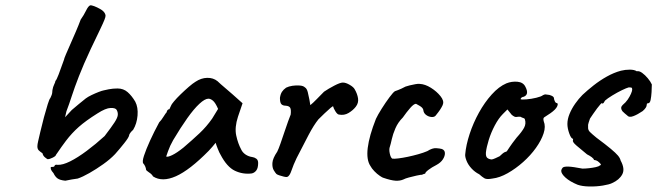

<svg xmlns="http://www.w3.org/2000/svg" viewBox="-20 -682 2444 714"><path d="M223 -10Q203 -12 194 -18.5Q185 -25 179 -38Q171 -47 169.5 -52Q168 -57 169 -61Q174 -61 178 -61.5Q182 -62 183 -65Q183 -68 186.5 -69Q190 -70 194 -69Q213 -68 241 -82Q269 -96 302.5 -121Q336 -146 369 -176Q395 -210 406 -227Q417 -244 418 -254Q419 -264 414 -273Q410 -281 391.5 -280.5Q373 -280 342 -260Q299 -233 273 -210Q247 -187 225 -158Q217 -148 208.5 -135.5Q200 -123 194 -114.5Q188 -106 188 -106Q188 -102 176.5 -96Q165 -90 157 -90Q153 -92 146.5 -97.5Q140 -103 138 -112Q129 -118 124 -123Q119 -128 119 -138Q119 -145 122 -157.5Q125 -170 130 -192Q136 -218 143.5 -246Q151 -274 157.5 -294.5Q164 -315 167 -317Q167 -317 171 -326Q175 -335 175 -347Q177 -359 181.5 -368Q186 -377 186 -381Q190 -384 198 -405Q206 -426 218 -460Q218 -463 225 -479.5Q232 -496 242 -518.5Q252 -541 262.5 -565.5Q273 -590 280 -609Q292 -626 300 -642.5Q308 -659 315 -662Q320 -663 330.5 -659Q341 -655 352.5 -648.5Q364 -642 369 -634Q372 -629 372.5 -624.5Q373 -620 368.5 -608.5Q364 -597 352 -572Q340 -547 318 -501Q290 -441 273.5 -398.5Q257 -356 247 -325Q237 -294 227 -268L222 -246L247 -273Q259 -283 272.5 -294.5Q286 -306 299 -316Q307 -322 320.5 -328.5Q334 -335 347 -340Q360 -345 366 -346Q369 -347 384.5 -350Q400 -353 417 -353Q439 -353 454.5 -339.5Q470 -326 483 -304Q494 -283 491.5 -252.5Q489 -222 475 -199Q470 -195 465 -188.5Q460 -182 460 -178Q459 -171 442 -149.5Q425 -128 408 -109Q390 -90 364 -71.5Q338 -53 312.5 -38.5Q287 -24 269 -18Q261 -17 246 -14.5Q231 -12 223 -10Z M549 -26Q545 -34 534 -41Q523 -48 523 -52Q523 -56 520 -63Q517 -70 513 -74Q508 -80 515.5 -103Q523 -126 538 -159Q553 -192 572 -227Q580 -235 588 -248Q596 -261 600 -265Q600 -269 603 -272.5Q606 -276 610 -276L616 -289Q617 -293 627 -305Q637 -317 652 -331.5Q667 -346 682 -359Q697 -372 707 -378Q728 -392 750.5 -392.5Q773 -393 789 -380Q792 -377 801.5 -368.5Q811 -360 823 -350Q835 -340 845 -331L882 -298L865 -248Q852 -208 858.5 -178Q865 -148 877 -126Q882 -115 893 -107.5Q904 -100 918 -98Q926 -97 933 -92Q940 -87 940 -76Q940 -57 933 -48Q926 -39 916 -37Q883 -33 853.5 -47Q824 -61 800 -107Q796 -113 789.5 -129.5Q783 -146 782 -151Q778 -146 770 -136.5Q762 -127 756 -121Q685 -49 634 -26.5Q583 -4 549 -26ZM598 -100Q603 -97 620 -105Q637 -113 662 -133Q696 -162 722 -186.5Q748 -211 769 -241L791 -277Q781 -300 772 -307.5Q763 -315 755 -315Q742 -315 721.5 -296Q701 -277 676.5 -242.5Q652 -208 624 -161Q612 -140 605 -120Q598 -100 598 -100Z M1048 -24Q1045 -23 1036 -25Q1027 -27 1018.5 -30Q1010 -33 1008 -35Q1004 -39 998 -49Q992 -59 993 -76Q994 -93 1011 -118Q1016 -128 1023 -148Q1030 -168 1037.5 -190.5Q1045 -213 1051.5 -231Q1058 -249 1061 -256Q1063 -273 1059.5 -280.5Q1056 -288 1042 -289Q1032 -289 1026.5 -294.5Q1021 -300 1021 -318Q1023 -332 1028.5 -340.5Q1034 -349 1044 -356Q1054 -361 1067.5 -363Q1081 -365 1094.5 -364Q1108 -363 1114 -357Q1121 -353 1124.5 -339.5Q1128 -326 1130.5 -312Q1133 -298 1134 -291Q1144 -299 1158 -313.5Q1172 -328 1185 -341Q1201 -352 1223 -363.5Q1245 -375 1255 -375Q1266 -375 1280.5 -366.5Q1295 -358 1299 -350Q1309 -333 1311.5 -316Q1314 -299 1303 -285Q1293 -272 1276.5 -262Q1260 -252 1240 -256Q1234 -257 1227 -268.5Q1220 -280 1219 -286Q1219 -289 1209 -280.5Q1199 -272 1186.5 -260Q1174 -248 1164 -238Q1147 -217 1128 -181Q1109 -145 1083 -94Q1071 -69 1064 -48Q1057 -27 1048 -24Z M1481 -15Q1468 -9 1451 -10Q1434 -11 1405 -21Q1403 -21 1392.5 -28Q1382 -35 1372 -45.5Q1362 -56 1358 -64Q1342 -87 1347.5 -132Q1353 -177 1378 -240Q1385 -255 1399.5 -278Q1414 -301 1428.5 -320.5Q1443 -340 1449 -343Q1449 -343 1460 -347Q1471 -351 1488 -360Q1493 -362 1503.5 -364.5Q1514 -367 1525 -369Q1536 -371 1541 -370Q1561 -369 1582.5 -355.5Q1604 -342 1618 -324.5Q1632 -307 1627 -294Q1627 -292 1622 -283Q1617 -274 1610.5 -265.5Q1604 -257 1600 -252Q1595 -246 1584 -247Q1573 -248 1564 -255Q1555 -262 1554 -274Q1552 -282 1539.5 -289Q1527 -296 1527 -296Q1519 -296 1505.5 -280.5Q1492 -265 1478 -245Q1460 -227 1450.5 -205Q1441 -183 1437 -164.5Q1433 -146 1430 -137Q1426 -127 1429.5 -111Q1433 -95 1439 -92Q1446 -91 1462 -93Q1478 -95 1497 -99Q1516 -103 1535.5 -108.5Q1555 -114 1569 -120Q1588 -132 1602 -131Q1616 -130 1623 -128Q1634 -124 1634.5 -113Q1635 -102 1627 -89.5Q1619 -77 1602 -68Q1586 -60 1573.5 -50.5Q1561 -41 1561 -36Q1557 -36 1552.5 -33.5Q1548 -31 1545 -32Q1543 -32 1529 -29Q1515 -26 1500.5 -22Q1486 -18 1481 -15Z M1811 -18Q1790 -14 1781.5 -19Q1773 -24 1762 -34Q1746 -42 1733.5 -55.5Q1721 -69 1715 -84Q1709 -99 1710 -108Q1713 -143 1726.5 -184Q1740 -225 1761 -263Q1782 -301 1808.5 -330.5Q1835 -360 1863 -372Q1883 -380 1904.5 -378Q1926 -376 1934 -359Q1949 -330 1927 -322Q1924 -322 1920 -319.5Q1916 -317 1916 -313Q1920 -311 1938 -312.5Q1956 -314 1974.5 -318.5Q1993 -323 1999 -328Q2005 -331 2008 -331Q2011 -331 2023 -329Q2040 -324 2040 -317Q2040 -313 2043 -306Q2046 -299 2050 -299Q2057 -298 2052 -286.5Q2047 -275 2027 -261Q2008 -249 2003.5 -245.5Q1999 -242 2002 -231Q2010 -212 2001.5 -186Q1993 -160 1973 -132Q1953 -104 1925.5 -79.5Q1898 -55 1868 -38Q1838 -21 1811 -18ZM1808 -89Q1812 -89 1822 -93.5Q1832 -98 1838 -101Q1842 -105 1848.5 -110.5Q1855 -116 1859 -117Q1863 -117 1865.5 -120.5Q1868 -124 1875.5 -135.5Q1883 -147 1901 -170Q1921 -192 1929 -207Q1937 -222 1932 -238Q1931 -242 1926.5 -243Q1922 -244 1915 -248Q1905 -248 1899.5 -247Q1894 -246 1883 -255L1867 -275L1850 -258Q1834 -242 1820 -215.5Q1806 -189 1797.5 -161.5Q1789 -134 1787 -115Q1786 -100 1792 -95Q1798 -90 1808 -89Z M2128 5Q2099 -7 2083 -21.5Q2067 -36 2067 -47Q2068 -54 2072.5 -58.5Q2077 -63 2093.5 -62.5Q2110 -62 2146 -55Q2157 -55 2170.5 -56.5Q2184 -58 2195.5 -60.5Q2207 -63 2211 -67Q2216 -68 2214 -71.5Q2212 -75 2207 -79Q2203 -83 2198 -85Q2193 -87 2189 -87Q2188 -92 2180.5 -97.5Q2173 -103 2163 -108Q2141 -126 2124 -140.5Q2107 -155 2111 -161Q2111 -165 2111 -165.5Q2111 -166 2111 -166Q2104 -166 2097 -185.5Q2090 -205 2090 -221Q2090 -239 2098 -258.5Q2106 -278 2119 -296.5Q2132 -315 2146 -329Q2164 -346 2187.5 -364.5Q2211 -383 2237 -397.5Q2263 -412 2289 -419Q2305 -423 2322 -423Q2339 -423 2348 -417Q2357 -419 2368 -411Q2379 -403 2389 -391Q2399 -379 2404 -368Q2404 -356 2403 -339.5Q2402 -323 2399.5 -310.5Q2397 -298 2390 -298Q2390 -298 2387.5 -297.5Q2385 -297 2385 -292Q2385 -282 2370 -269Q2351 -256 2335 -250Q2319 -244 2312 -253Q2307 -257 2303 -260.5Q2299 -264 2295 -268Q2295 -268 2292.5 -272Q2290 -276 2290 -281Q2290 -285 2293 -288.5Q2296 -292 2296 -292Q2307 -301 2314.5 -312Q2322 -323 2326.5 -333.5Q2331 -344 2331 -349Q2331 -355 2328.5 -356Q2326 -357 2318 -357Q2310 -355 2292.5 -346.5Q2275 -338 2257 -327Q2239 -316 2230 -308Q2226 -301 2224.5 -299Q2223 -297 2219 -297Q2219 -301 2213.5 -295Q2208 -289 2200.5 -279Q2193 -269 2185.5 -258Q2178 -247 2174 -241Q2172 -234 2169 -226Q2166 -218 2167 -210Q2166 -199 2173.5 -191.5Q2181 -184 2198 -170Q2233 -144 2251.5 -128.5Q2270 -113 2278 -103.5Q2286 -94 2288 -85Q2305 -54 2294 -33.5Q2283 -13 2256 -1Q2246 4 2222 8Q2198 12 2171.5 11.5Q2145 11 2128 5Z"/></svg>

Font: Caveat SemiBold
Style: Regular
Weight: 600
Designer: Pablo Impallari
Foundry: Pablo Impallari
Version: Version 2.000